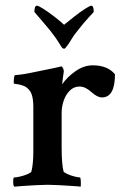

<svg xmlns="http://www.w3.org/2000/svg" viewBox="-20 -666 460 689"><path d="M31.2 3.9Q27.3 0 27.3 -14.6Q27.3 -29.3 31.2 -29.3Q39.1 -29.3 53.2 -32.7Q67.4 -36.1 79.6 -41.5Q91.8 -46.9 92.8 -50.8Q99.6 -78.1 99.6 -122.1V-281.2Q99.6 -328.1 84 -343.8Q75.2 -354.5 62.5 -358.9Q49.8 -363.3 39.6 -364.3Q29.3 -365.2 29.3 -367.2Q29.3 -394.5 34.2 -396.5Q62.5 -398.4 96.2 -405.8Q129.9 -413.1 174.8 -421.9Q189.5 -424.8 193.8 -426.3Q198.2 -427.7 199.2 -427.7Q203.1 -427.7 206.1 -421.4Q209 -415 209 -410.2Q203.1 -369.1 203.1 -363.3Q220.7 -389.6 251 -410.6Q281.2 -431.6 312.5 -431.6Q366.2 -431.6 392.6 -399.4Q392.6 -316.4 345.7 -316.4Q329.1 -316.4 307.6 -335.9Q286.1 -355.5 265.6 -355.5Q245.1 -355.5 230.5 -340.8Q215.8 -326.2 208.5 -304.7Q201.2 -283.2 201.2 -260.7V-138.7Q201.2 -77.1 208 -50.8Q210 -46.9 221.7 -41.5Q233.4 -36.1 247.1 -32.7Q260.7 -29.3 266.6 -29.3Q269.5 -29.3 270 -15.1Q270.5 -1 269.5 3.9Q264.6 2.9 241.7 1.5Q218.8 0 192.9 -1.5Q167 -2.9 151.4 -2.9Q135.7 -2.9 109.4 -1.5Q83 0 60.1 1.5Q37.1 2.9 31.2 3.9ZM210 -491.2Q204.1 -491.2 199.2 -500Q188.5 -517.6 179.2 -530.8Q169.9 -543.9 162.1 -553.7Q152.3 -565.4 137.7 -583Q123 -600.6 103.5 -623Q103.5 -645.5 112.3 -645.5Q118.2 -645.5 135.7 -634.3Q153.3 -623 174.3 -606.9Q195.3 -590.8 210 -577.1Q226.6 -590.8 247.1 -606.9Q267.6 -623 285.2 -634.3Q302.7 -645.5 307.6 -645.5Q316.4 -645.5 316.4 -623Q314.5 -621.1 297.4 -602.5Q280.3 -584 255.9 -552.7Q243.2 -537.1 235.4 -523.4Q227.5 -509.8 219.7 -500Q213.9 -491.2 210 -491.2Z"/></svg>

Font: Crimson Text SemiBold
Style: Regular
Weight: 600
Designer: Sebastian Kosch
Foundry: Sebastian Kosch
Version: Version 1.100; ttfautohint (v1.8.4)